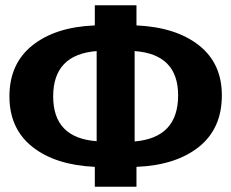

<svg xmlns="http://www.w3.org/2000/svg" viewBox="-20 -713 883 733"><path d="M827 -349Q827 -222 739 -152Q651 -82 501 -76V0H342V-76Q191 -83 103.5 -152.5Q16 -222 16 -345Q16 -470 104 -540Q192 -610 342 -616V-693H501V-616Q652 -609 739.5 -540Q827 -471 827 -349ZM494 -173Q660 -187 660 -349Q660 -506 494 -518ZM183 -345Q183 -186 349 -174V-518Q183 -505 183 -345Z"/></svg>

Font: Fira Sans
Style: Bold
Weight: 700
Designer: bBox Type GmbH & Carrois Corporate GbR & Edenspiekermann AG
Foundry: bBox Type GmbH & Carrois Corporate GbR & Edenspiekermann AG
Version: Version 4.301;PS 004.301;hotconv 1.0.88;makeotf.lib2.5.64775